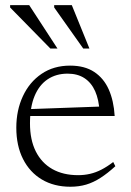

<svg xmlns="http://www.w3.org/2000/svg" viewBox="-20 -700 498 730"><path d="M246.5 -450.5Q302 -450.5 338.2 -426.5Q374.5 -402.5 393.5 -359.8Q412.5 -317 416 -259H87L86.5 -285L380 -295.5L358.5 -275.5Q356 -321 341.8 -353.2Q327.5 -385.5 301.2 -402.8Q275 -420 237 -420Q193.5 -420 161.2 -398.5Q129 -377 111.5 -335Q94 -293 94 -231Q94 -168.5 116 -124.5Q138 -80.5 179 -57.2Q220 -34 277 -34Q300.5 -34 322.2 -39Q344 -44 365.5 -55Q387 -66 410.5 -84L418.5 -68Q389 -41 362.2 -23.8Q335.5 -6.5 307.8 1.8Q280 10 247.5 10Q185.5 10 139.2 -17.5Q93 -45 67.5 -95.5Q42 -146 42 -214.5Q42 -280.5 67 -334.2Q92 -388 138 -419.2Q184 -450.5 246.5 -450.5ZM198.5 -515.5H171.5L18.5 -671.5V-680.5H91ZM320 -515.5H296.5L186 -671.5V-680.5H253Z"/></svg>

Font: Newsreader 16pt Light
Style: Regular
Weight: 300
Designer: Hugues Gentile
Foundry: Production Type
Version: Version 1.003